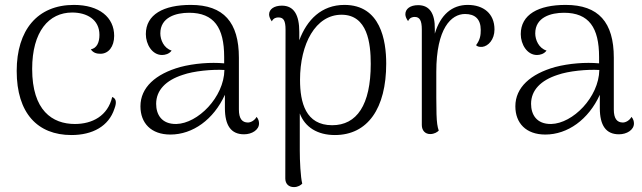

<svg xmlns="http://www.w3.org/2000/svg" viewBox="-20 -537 2613 782"><path d="M271 13C357 13 423 -23 446 -94C458 -125 450 -137 437 -142C419 -65 356 -32 285 -32C193 -32 111 -87 111 -256C111 -409 179 -486 274 -486C333 -486 385 -458 385 -395C385 -365 375 -341 350 -336C360 -321 375 -318 389 -318C422 -318 445 -347 445 -391C445 -466 385 -517 281 -517C132 -517 48 -414 48 -248C48 -76 133 13 271 13Z M1025 -61C1017 -46 1001 -38 990 -38C966 -38 953 -54 953 -91V-302C953 -446 891 -517 757 -517C646 -517 574 -478 574 -398C574 -356 600 -313 640 -313C652 -313 669 -317 679 -331C647 -341 633 -375 633 -401C633 -467 697 -485 750 -485C852 -485 893 -424 893 -305V-279C838 -284 771 -279 714 -264C614 -236 552 -181 552 -104C552 -36 595 11 674 11C765 11 850 -50 896 -151V-97C896 -26 921 10 974 10C1006 10 1035 -8 1035 -34C1035 -42 1033 -52 1025 -61ZM698 -32C638 -31 616 -71 616 -114C616 -170 656 -210 724 -232C769 -248 845 -255 894 -252C892 -141 786 -34 698 -32Z M1383 -517C1289 -517 1230 -456 1199 -373V-407C1199 -475 1178 -514 1128 -514C1097 -514 1076 -500 1076 -478C1076 -470 1080 -460 1087 -450C1094 -464 1106 -466 1114 -466C1135 -466 1143 -453 1143 -416L1142 190C1142 212 1156 225 1177 225C1194 225 1205 217 1211 211C1204 183 1201 118 1201 76V-75C1222 -19 1273 13 1344 13C1478 13 1553 -96 1553 -278C1553 -372 1530 -517 1383 -517ZM1333 -27C1225 -27 1202 -119 1202 -212C1202 -358 1265 -477 1371 -477C1477 -477 1490 -361 1490 -277C1490 -109 1433 -27 1333 -27Z M1885 -517C1821 -517 1774 -477 1751 -400V-418C1752 -483 1729 -516 1683 -516C1651 -516 1631 -501 1631 -479C1631 -470 1635 -461 1642 -451C1649 -466 1661 -468 1669 -468C1689 -468 1698 -454 1698 -417V-28C1698 -5 1712 9 1732 9C1749 9 1761 1 1767 -5C1756 -37 1757 -72 1757 -244C1757 -422 1818 -480 1874 -480C1914 -480 1938 -460 1938 -415C1938 -394 1936 -376 1919 -353C1923 -348 1932 -345 1944 -346C1969 -349 1994 -376 1994 -417C1994 -482 1949 -517 1885 -517Z M2552 -61C2544 -46 2528 -38 2517 -38C2493 -38 2480 -54 2480 -91V-302C2480 -446 2418 -517 2284 -517C2173 -517 2101 -478 2101 -398C2101 -356 2127 -313 2167 -313C2179 -313 2196 -317 2206 -331C2174 -341 2160 -375 2160 -401C2160 -467 2224 -485 2277 -485C2379 -485 2420 -424 2420 -305V-279C2365 -284 2298 -279 2241 -264C2141 -236 2079 -181 2079 -104C2079 -36 2122 11 2201 11C2292 11 2377 -50 2423 -151V-97C2423 -26 2448 10 2501 10C2533 10 2562 -8 2562 -34C2562 -42 2560 -52 2552 -61ZM2225 -32C2165 -31 2143 -71 2143 -114C2143 -170 2183 -210 2251 -232C2296 -248 2372 -255 2421 -252C2419 -141 2313 -34 2225 -32Z"/></svg>

Font: Arima Koshi Light
Style: Regular
Weight: 300
Designer: Joana Correia and Natanael Gama
Foundry: NDISCOVER
Version: Version 1.019;PS 001.019;hotconv 1.0.88;makeotf.lib2.5.64775